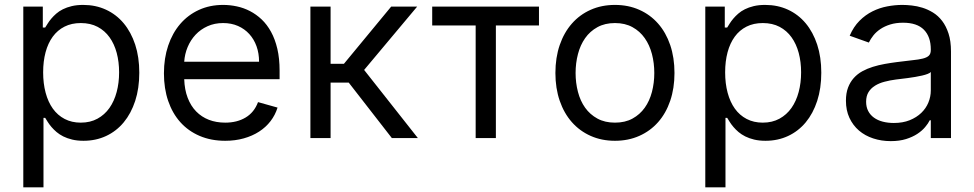

<svg xmlns="http://www.w3.org/2000/svg" viewBox="-20 -573 4044 797"><path d="M76.7 -545.5H157.7V-458.8H167.6Q172.2 -465.9 178.3 -475.7Q184.3 -485.4 193 -495.7Q201.7 -506 213.4 -516.3Q225.1 -526.6 241.1 -534.6Q257.1 -542.6 277.9 -547.6Q298.7 -552.6 325.3 -552.6Q377.1 -552.6 419.9 -532.8Q462.7 -513.1 493.4 -476.4Q524.1 -439.6 541.2 -387.8Q558.2 -335.9 558.2 -271.3Q558.2 -206.3 541.2 -154.1Q524.1 -101.9 493.6 -65.2Q463.1 -28.4 420.5 -8.5Q377.8 11.4 326.7 11.4Q300.4 11.4 279.7 6.4Q258.9 1.4 242.7 -6.7Q226.6 -14.9 214.7 -25Q202.8 -35.2 193.7 -45.8Q184.7 -56.5 178.4 -66.4Q172.2 -76.3 167.6 -83.8H160.5V204.5H76.7ZM159.1 -272.7Q159.1 -226.6 169.4 -188Q179.7 -149.5 199.4 -122Q219.1 -94.5 248.4 -79.2Q277.7 -63.9 315.3 -63.9Q354.8 -63.9 384.6 -80.3Q414.4 -96.6 434.3 -124.8Q454.2 -153.1 464.3 -191.1Q474.4 -229 474.4 -272.7Q474.4 -316.1 464.5 -353.3Q454.5 -390.6 434.8 -418.1Q415.1 -445.7 385.3 -461.5Q355.5 -477.3 315.3 -477.3Q277 -477.3 247.9 -462.5Q218.8 -447.8 199 -420.8Q179.3 -393.8 169.2 -356.2Q159.1 -318.5 159.1 -272.7Z M914.8 11.4Q855.8 11.4 808.6 -8.9Q761.4 -29.1 728.5 -65.9Q695.7 -102.6 678.1 -154.1Q660.5 -205.6 660.5 -268.5Q660.5 -331.3 678.1 -383.5Q695.7 -435.7 728 -473.4Q760.3 -511 805.6 -531.8Q850.9 -552.6 906.2 -552.6Q934.7 -552.6 963.1 -546.5Q991.5 -540.5 1017.6 -527Q1043.7 -513.5 1066.1 -492.4Q1088.4 -471.2 1105.1 -440.9Q1121.8 -410.5 1131.2 -370.6Q1140.6 -330.6 1140.6 -279.8V-244.3H744.7Q746.1 -200.6 759.1 -166.9Q772 -133.2 794.4 -110.3Q816.8 -87.4 847.3 -75.6Q877.8 -63.9 914.8 -63.9Q964.1 -63.9 999.6 -85.2Q1035.2 -106.5 1051.1 -149.1L1132.1 -126.4Q1122.5 -95.5 1103 -70.1Q1083.5 -44.7 1055.4 -26.6Q1027.3 -8.5 991.8 1.4Q956.3 11.4 914.8 11.4ZM1055.4 -316.8Q1055.4 -351.6 1044.9 -380.9Q1034.4 -410.2 1014.9 -431.6Q995.4 -453.1 967.9 -465.2Q940.3 -477.3 906.2 -477.3Q870.4 -477.3 841.4 -464.1Q812.5 -451 791.7 -428.8Q771 -406.6 758.9 -377.7Q746.8 -348.7 744.7 -316.8Z M1268.5 -545.5H1352.3V-308.2H1407.7L1603.7 -545.5H1711.6L1491.5 -282.7L1714.5 0H1606.5L1427.6 -230.1H1352.3V0H1268.5Z M1774.1 -545.5H2217.3V-467.3H2038.4V0H1954.5V-467.3H1774.1Z M2532.7 11.4Q2477.3 11.4 2431.8 -8.9Q2386.4 -29.1 2353.9 -65.9Q2321.4 -102.6 2303.4 -154.7Q2285.5 -206.7 2285.5 -269.9Q2285.5 -333.8 2303.4 -386Q2321.4 -438.2 2353.9 -475.1Q2386.4 -512.1 2431.8 -532.3Q2477.3 -552.6 2532.7 -552.6Q2588.1 -552.6 2633.7 -532.3Q2679.3 -512.1 2711.8 -475.1Q2744.3 -438.2 2762.1 -386Q2779.8 -333.8 2779.8 -269.9Q2779.8 -206.7 2762.1 -154.7Q2744.3 -102.6 2711.8 -65.9Q2679.3 -29.1 2633.7 -8.9Q2588.1 11.4 2532.7 11.4ZM2532.7 -63.9Q2574.9 -63.9 2605.6 -80.8Q2636.4 -97.7 2656.4 -125.9Q2676.5 -154.1 2686.3 -191.6Q2696 -229 2696 -269.9Q2696 -311.1 2686.3 -348.5Q2676.5 -386 2656.4 -414.6Q2636.4 -443.2 2605.6 -460.2Q2574.9 -477.3 2532.7 -477.3Q2490.8 -477.3 2459.9 -460.2Q2429 -443.2 2408.9 -414.6Q2388.8 -386 2379.1 -348.5Q2369.3 -311.1 2369.3 -269.9Q2369.3 -229 2379.1 -191.6Q2388.8 -154.1 2408.9 -125.9Q2429 -97.7 2459.9 -80.8Q2490.8 -63.9 2532.7 -63.9Z M2907.7 -545.5H2988.6V-458.8H2998.6Q3003.2 -465.9 3009.2 -475.7Q3015.3 -485.4 3024 -495.7Q3032.7 -506 3044.4 -516.3Q3056.1 -526.6 3072.1 -534.6Q3088.1 -542.6 3108.8 -547.6Q3129.6 -552.6 3156.2 -552.6Q3208.1 -552.6 3250.9 -532.8Q3293.7 -513.1 3324.4 -476.4Q3355.1 -439.6 3372.2 -387.8Q3389.2 -335.9 3389.2 -271.3Q3389.2 -206.3 3372.2 -154.1Q3355.1 -101.9 3324.6 -65.2Q3294 -28.4 3251.4 -8.5Q3208.8 11.4 3157.7 11.4Q3131.4 11.4 3110.6 6.4Q3089.8 1.4 3073.7 -6.7Q3057.5 -14.9 3045.6 -25Q3033.7 -35.2 3024.7 -45.8Q3015.6 -56.5 3009.4 -66.4Q3003.2 -76.3 2998.6 -83.8H2991.5V204.5H2907.7ZM2990.1 -272.7Q2990.1 -226.6 3000.4 -188Q3010.7 -149.5 3030.4 -122Q3050.1 -94.5 3079.4 -79.2Q3108.7 -63.9 3146.3 -63.9Q3185.7 -63.9 3215.6 -80.3Q3245.4 -96.6 3265.3 -124.8Q3285.2 -153.1 3295.3 -191.1Q3305.4 -229 3305.4 -272.7Q3305.4 -316.1 3295.5 -353.3Q3285.5 -390.6 3265.8 -418.1Q3246.1 -445.7 3216.3 -461.5Q3186.4 -477.3 3146.3 -477.3Q3108 -477.3 3078.8 -462.5Q3049.7 -447.8 3030 -420.8Q3010.3 -393.8 3000.2 -356.2Q2990.1 -318.5 2990.1 -272.7Z M3677.6 12.8Q3638.8 12.8 3604.8 1.6Q3570.7 -9.6 3545.6 -31.1Q3520.6 -52.6 3506 -83.8Q3491.5 -115.1 3491.5 -154.8Q3491.5 -186.1 3500.2 -209.2Q3508.9 -232.2 3524 -249.1Q3539.1 -266 3559.5 -277.2Q3579.9 -288.4 3603.3 -295.6Q3626.8 -302.9 3652.3 -307.5Q3677.9 -312.1 3703.1 -315.3Q3740.4 -320.3 3767 -323Q3793.7 -325.6 3810.7 -329.9Q3827.8 -334.2 3835.8 -342Q3843.8 -349.8 3843.8 -365.1V-367.9Q3843.8 -420.5 3815.2 -449.6Q3786.6 -478.7 3728.7 -478.7Q3698.9 -478.7 3675.4 -471.4Q3652 -464.1 3634.6 -452.4Q3617.2 -440.7 3605.5 -426Q3593.8 -411.2 3586.6 -396.3L3507.1 -424.7Q3523.1 -462 3547.8 -486.7Q3572.4 -511.4 3601.7 -525.9Q3631 -540.5 3663 -546.5Q3695 -552.6 3725.9 -552.6Q3743.3 -552.6 3764.9 -550.2Q3786.6 -547.9 3808.9 -541Q3831.3 -534.1 3852.8 -521Q3874.3 -507.8 3890.8 -486.3Q3907.3 -464.8 3917.4 -433.8Q3927.6 -402.7 3927.6 -359.4V0H3843.8V-73.9H3839.5Q3833.1 -60.7 3820.3 -45.5Q3807.5 -30.2 3787.8 -17.2Q3768.1 -4.3 3740.8 4.3Q3713.4 12.8 3677.6 12.8ZM3690.3 -62.5Q3727.6 -62.5 3756.2 -74Q3784.8 -85.6 3804.3 -104.4Q3823.9 -123.2 3833.8 -147.5Q3843.8 -171.9 3843.8 -197.4V-274.1Q3840.2 -269.9 3830.6 -266.2Q3821 -262.4 3807.9 -259.4Q3794.7 -256.4 3779.3 -253.7Q3763.8 -251.1 3748.9 -249.1Q3734 -247.2 3720.9 -245.6Q3707.7 -244 3698.9 -242.9Q3674.4 -239.7 3652 -233.8Q3629.6 -228 3612.6 -217.5Q3595.5 -207 3585.4 -190.9Q3575.3 -174.7 3575.3 -150.6Q3575.3 -128.9 3583.8 -112.4Q3592.3 -95.9 3607.8 -84.7Q3623.2 -73.5 3644.4 -68Q3665.5 -62.5 3690.3 -62.5Z"/></svg>

Font: Interop
Style: Regular
Weight: 400
Designer: Rasmus Andersson, Google, Jang Haemin
Foundry: jhaemin
Version: Version 1.008